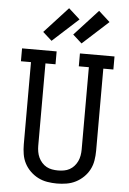

<svg xmlns="http://www.w3.org/2000/svg" viewBox="-64 -1030 728 1084"><g transform="rotate(5 300.0 -488.0)"><path d="M300 8Q273 8 245.5 3.5Q218 -1 193.5 -13.5Q169 -26 149 -45.5Q129 -65 116.5 -89Q104 -113 99.5 -140.5Q95 -168 95 -195V-662H38V-735H234V-662H177V-195Q177 -178 180 -161Q183 -144 190 -129Q197 -114 208.5 -101Q220 -88 234.5 -80Q249 -72 266 -69Q283 -66 300 -66Q317 -66 334 -69Q351 -72 365.5 -80Q380 -88 391.5 -101Q403 -114 410 -129Q417 -144 420 -161Q423 -178 423 -195V-662H366V-735H562V-661H505V-195Q505 -168 500.5 -140.5Q496 -113 483.5 -89Q471 -65 451 -45.5Q431 -26 406.5 -13.5Q382 -1 354.5 3.5Q327 8 300 8ZM370 -792 319 -838 453 -984 517 -926ZM200 -792 149 -838 283 -984 347 -926Z"/></g></svg>

Font: Iosevka Slab Extended
Style: Regular
Weight: 400
Width: 7
Monospace: yes
Designer: Belleve Invis
Foundry: Belleve Invis
Version: Version 11.1.1; ttfautohint (v1.8.3)